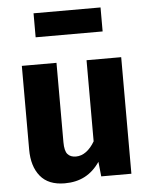

<svg xmlns="http://www.w3.org/2000/svg" viewBox="-55 -810 681 872"><g transform="rotate(-5 286.0 -374.0)"><path d="M352 -531.4H510V0H372.5L365.5 -67.1Q336.8 -24.7 297.1 -3.8Q257.5 17 205.2 17Q130.6 17 93.8 -28.1Q57 -73.2 57 -149.6V-531.4H215V-169.6Q215 -129.9 228.1 -114.9Q241.2 -99.8 266.1 -99.8Q291.1 -99.8 313 -116Q334.9 -132.2 352 -161.6ZM436.2 -764.6V-655.2H130.8V-764.6Z"/></g></svg>

Font: Fira Sans Variable
Style: Regular
Weight: 400
Designer: Carrois Corporate & Edenspiekermann AG
Foundry: Carrois Corporate GbR & Edenspiekermann AG
Version: Version 4.202